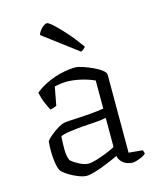

<svg xmlns="http://www.w3.org/2000/svg" viewBox="-111 -814 748 898"><g transform="rotate(-15 263.0 -365.0)"><path d="M198 4Q182 4 157.5 -5.5Q133 -15 112 -28.5Q91 -42 83 -52Q75 -62 70 -90.5Q65 -119 65 -152Q65 -164 65.5 -175Q66 -186 67 -196Q67 -200 77 -210Q87 -220 102 -231.5Q117 -243 132.5 -252Q148 -261 159 -263Q170 -265 187 -266Q204 -267 226 -268Q240 -269 257 -270Q274 -271 291.5 -272.5Q309 -274 325 -276Q341 -278 353 -280V-416Q319 -431 284 -438.5Q249 -446 220 -446Q206 -446 191 -444Q176 -442 161 -439L144 -349Q140 -348 132 -344.5Q124 -341 113 -340Q105 -355 95 -378Q85 -401 79 -430Q99 -447 123.5 -460Q148 -473 174.5 -482Q201 -491 227 -495.5Q253 -500 275 -500Q289 -500 311.5 -492.5Q334 -485 358 -474Q382 -463 398 -450.5Q414 -438 414 -428V-50L480 -44Q482 -42 484 -36.5Q486 -31 486 -26Q481 -20 468 -14Q455 -8 442 -4Q429 0 420 0Q408 0 393.5 -5.5Q379 -11 368.5 -22.5Q358 -34 355 -50Q325 -36 294 -23.5Q263 -11 237.5 -3.5Q212 4 198 4ZM221 -49Q235 -49 260 -56.5Q285 -64 311 -74.5Q337 -85 353 -94V-235Q323 -229 298 -228Q273 -227 238 -224Q203 -221 172 -216.5Q141 -212 130 -205Q128 -177 128 -143.5Q128 -110 138 -88Q152 -75 176.5 -62Q201 -49 221 -49ZM322 -564 156 -689Q160 -701 168 -711Q176 -721 185 -727.5Q194 -734 201 -734Q209 -734 230 -715Q251 -696 281.5 -662Q312 -628 345 -582Q342 -578 336 -572.5Q330 -567 322 -564Z"/></g></svg>

Font: Texturina 12pt Thin
Style: Regular
Weight: 250
Designer: Guillermo Torres Carreño
Foundry: Omnibus-Type
Version: Version 1.002